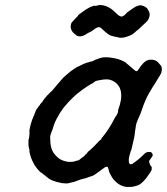

<svg xmlns="http://www.w3.org/2000/svg" viewBox="-20 -705 662 762"><path d="M388 -477Q407 -479 428 -475Q455 -471 477 -458Q481 -456 481 -455Q481 -454 490 -447Q498 -441 509 -431Q520 -420 524 -423Q526 -424 530 -430Q549 -459 563 -465Q577 -471 594 -466Q605 -462 613 -451Q616 -447 617 -446Q620 -445 622 -436Q623 -427 621 -419Q619 -411 607 -393Q605 -389 596 -375Q582 -354 577 -344Q575 -340 572 -336Q556 -308 544 -272Q536 -248 534 -246Q534 -246 532.5 -242Q531 -238 530 -237Q527 -231 522 -217Q520 -211 518.5 -200Q517 -189 516 -184Q515 -179 515 -175Q515 -171 513 -161Q508 -141 505 -126.5Q502 -112 500 -107Q498 -104 497.5 -100.5Q497 -97 495 -92Q491 -78 491 -71Q491 -56 496 -54Q497 -53 498 -53Q505 -53 511 -59Q512 -59 513 -60Q514 -61 522 -67Q528 -71 539 -81L557 -98L564 -101Q565 -102 566 -101.5Q567 -101 568.5 -101.5Q570 -102 570 -102Q570 -102 571.5 -102Q573 -102 573 -102Q573 -102 576.5 -101.5Q580 -101 580 -100.5Q580 -100 581.5 -100Q583 -100 582 -99Q581 -96 584 -96Q585 -96 585 -93.5Q585 -91 586 -91Q589 -89 575 -71Q571 -66 572 -63Q573 -56 578 -47Q579 -45 580.5 -44.5Q582 -44 581.5 -43.5Q581 -43 581.5 -41.5Q582 -40 582.5 -40Q583 -40 582.5 -39Q582 -38 582 -36Q582 -34 582 -33.5Q582 -33 582 -32Q581 -26 564 -3Q551 15 536 26Q527 32 512 35Q505 37 495.5 37Q486 37 482 37Q454 33 434 11Q424 0 417 -15Q413 -22 411 -32Q409 -40 407.5 -42Q406 -44 402 -43Q398 -43 388 -35Q374 -25 366 -19Q358 -13 353 -10Q348 -7 345 -6Q342 -6 340 -5Q321 3 301 7Q297 8 290 11Q277 17 256 21Q253 21 252.5 22Q252 23 243 23Q234 23 227 22Q217 20 205 17Q178 9 169 0Q167 -2 160.5 -7Q154 -12 150 -15Q142 -22 141 -21Q141 -21 138 -24Q135 -27 132 -30.5Q129 -34 128 -35Q120 -46 117 -50Q116 -53 113 -58Q102 -77 97 -102Q96 -106 97 -106Q98 -108 96 -114L95 -116L93 -129V-150L94 -152Q95 -154 95.5 -160Q96 -166 96.5 -166.5Q97 -167 97 -175Q97 -183 97 -183Q96 -184 98 -194.5Q100 -205 104 -218.5Q108 -232 112 -240Q125 -275 128 -275Q129 -275 132 -281Q134 -284 135 -284.5Q136 -285 137.5 -287.5Q139 -290 140 -292Q142 -293 143 -296Q145 -297 146 -298Q148 -301 154 -310Q156 -313 157 -314Q158 -315 160.5 -318Q163 -321 163.5 -321.5Q164 -322 166 -325Q168 -326 170.5 -329Q173 -332 175 -334Q177 -336 177 -336Q177 -336 179.5 -338.5Q182 -341 182 -341Q183 -340 190 -349Q192 -352 199.5 -360Q207 -368 207.5 -369.5Q208 -371 210 -373Q212 -375 214 -377Q220 -384 225 -390Q229 -394 229 -394.5Q229 -395 231 -396.5Q233 -398 233.5 -399Q234 -400 237.5 -402.5Q241 -405 241.5 -406Q242 -407 248.5 -412Q255 -417 258 -420Q259 -421 264.5 -425Q270 -429 275.5 -432.5Q281 -436 286 -439Q291 -442 293 -442Q294 -442 302 -446.5Q310 -451 310.5 -451Q311 -451 316 -453Q323 -456 332 -458Q336 -460 337.5 -460Q339 -460 343 -461Q347 -462 349 -463Q354 -466 355 -466Q356 -466 356 -466.5Q356 -467 358 -468Q362 -469 365 -470Q367 -471 370 -472Q373 -473 373 -473Q373 -473 375 -474L384 -476Q383 -477 388 -477ZM414 -389Q410 -390 401 -390Q391 -390 383 -388Q376 -387 373.5 -386.5Q371 -386 370 -386L362 -384Q358 -383 355 -380Q347 -373 340 -371Q339 -370 336.5 -368.5Q334 -367 329 -364Q320 -358 307 -349Q302 -345 298 -342Q288 -335 275 -323Q262 -311 250.5 -298.5Q239 -286 232 -277Q230 -274 227 -270Q218 -258 205 -234Q198 -221 194 -209Q190 -198 188 -190Q186 -184 184 -180Q179 -169 179 -158Q179 -152 179.5 -149.5Q180 -147 180 -140Q182 -106 203 -86Q213 -75 225 -70Q231 -67 236 -66Q241 -65 243.5 -64Q246 -63 253.5 -62.5Q261 -62 262.5 -62.5Q264 -63 267 -63Q275 -63 283 -67Q287 -68 288 -68Q293 -68 299 -74Q300 -75 301 -76Q306 -79 311 -83Q313 -85 315 -86.5Q317 -88 317 -89Q317 -90 321 -93Q327 -97 327 -100Q327 -100 328 -102Q330 -103 337 -109Q354 -124 371 -143Q378 -150 379 -150Q380 -150 381.5 -152Q383 -154 383 -155Q382 -156 387 -161Q414 -194 434 -234L439 -243L441 -244Q442 -246 443.5 -249.5Q445 -253 445.5 -253.5Q446 -254 446 -255Q446 -256 447 -257Q448 -258 448.5 -261Q449 -264 448.5 -264.5Q448 -265 449 -269Q457 -290 460 -309Q464 -337 455 -357Q442 -382 414 -389ZM372 -685Q372 -685 377 -685Q393 -685 409 -677Q423 -670 434 -659Q452 -641 457 -641Q459 -641 459 -640Q459 -639 461 -639Q465 -639 469 -642Q472 -643 472 -643Q472 -643 473 -643.5Q474 -644 474 -645Q474 -645 476 -647Q482 -651 481 -652Q481 -653 488.5 -658.5Q496 -664 505.5 -670.5Q515 -677 519 -679Q528 -683 535 -684Q546 -684 556 -678Q557 -677 559.5 -675.5Q562 -674 563.5 -672.5Q565 -671 564.5 -671Q564 -671 567 -667Q574 -657 574 -647Q574 -641 572 -636Q569 -625 559 -616Q555 -613 546 -604Q530 -588 524 -584Q520 -582 517 -578Q504 -564 472 -556Q470 -556 465.5 -555.5Q461 -555 457.5 -555Q454 -555 454 -555Q454 -556 450.5 -556.5Q447 -557 443 -558Q439 -559 435.5 -559.5Q432 -560 428 -561.5Q424 -563 422 -563Q419 -563 410 -569Q401 -575 384 -591Q379 -596 375 -597Q367 -599 352 -587Q343 -581 340 -579Q337 -578 334.5 -576.5Q332 -575 328.5 -573.5Q325 -572 318 -567Q299 -556 284 -564Q277 -569 270 -576Q255 -594 264 -615Q266 -618 266.5 -618Q267 -618 268 -619Q274 -627 275 -627Q275 -627 278.5 -630.5Q282 -634 282 -634.5Q282 -635 286 -638.5Q290 -642 290 -643Q289 -644 291 -645.5Q293 -647 298 -651Q320 -668 336 -676Q355 -684 355 -682Q356 -681 364 -682.5Q372 -684 372 -685Z"/></svg>

Font: TT2020 Style E
Style: Italic
Weight: 400
Italic angle: -15°
Version: Version 0.2.000